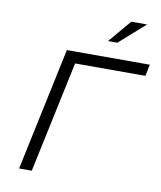

<svg xmlns="http://www.w3.org/2000/svg" viewBox="-94 -955 864 1030"><g transform="rotate(10 337.5 -440.0)"><path d="M81 0H150L279 -607H662L675 -670H223ZM432 -756H483L623 -880H537Z"/></g></svg>

Font: LT Wave Mono Light
Style: Italic
Weight: 300
Designer: Daniel Lyons
Version: Version 2.5 (Glyphs App)